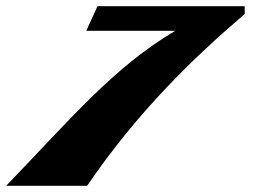

<svg xmlns="http://www.w3.org/2000/svg" viewBox="-42 -597 827 617"><path d="M744.3 -577H271.3L235.2 -498H521.2C325.6 -383 184.9 -215 -22 0H238C400.6 -239 584.7 -416 744.5 -552Z"/></svg>

Font: Hussar Milosc
Style: Obl
Weight: 700
Foundry: Cannot Into Space Fonts
Version: Version 1.02